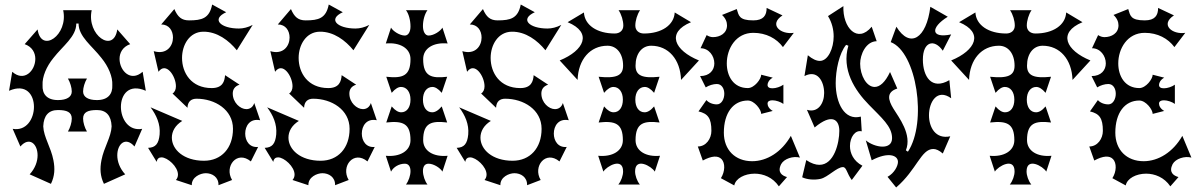

<svg xmlns="http://www.w3.org/2000/svg" viewBox="-20 -790 5292 848"><path d="M514 -318C514 -372 549 -422 624 -389L610 -473C557 -426 508 -478 508 -530C508 -556 521 -583 555 -595L498 -660C482 -552 361 -635 385 -745H259C283 -635 162 -552 146 -660L89 -595C123 -583 136 -556 136 -530C136 -478 87 -426 34 -473L20 -389C95 -422 130 -372 130 -318C130 -266 97 -210 36 -221L70 -143C109 -188 146 -155 146 -104C146 -78 136 -47 111 -20L205 22C222 -13 223 -46 216 -82C205 -140 173 -184 171 -232C173 -280 195 -304 236 -304C275 -304 297 -295 297 -266C297 -249 290 -226 280 -209H364C354 -226 347 -249 347 -266C347 -295 369 -304 408 -304C449 -304 471 -280 473 -232C471 -184 439 -140 428 -82C421 -46 422 -13 439 22L533 -20C508 -47 498 -78 498 -104C498 -155 535 -188 574 -143L608 -221C547 -210 514 -266 514 -318ZM408 -348C369 -348 347 -362 347 -386C347 -403 354 -426 364 -443H280C290 -426 297 -403 297 -386C297 -362 275 -348 236 -348C186 -348 166 -376 168 -414C166 -451 185 -496 216 -534C257 -587 317 -628 317 -686H327C327 -628 387 -587 428 -534C459 -496 478 -451 476 -414C478 -376 458 -348 408 -348Z M827 28C826 -8 865 -25 889 -25C917 -25 946 -8 945 28L1005 5C969 -55 1027 -128 1088 -77L1120 -141C1082 -137 1063 -168 1063 -200C1063 -234 1084 -268 1129 -259L1103 -335C1097 -316 1083 -308 1068 -308C1041 -308 1008 -337 1008 -377C1008 -394 1016 -409 1038 -416L974 -458C972 -430 963 -401 915 -401C824 -401 784 -469 784 -534C784 -592 817 -649 877 -650C939 -651 991 -611 1026 -568L1096 -680C1075 -669 1054 -664 1035 -664C955 -664 911 -705 979 -736L917 -770C905 -709 872 -700 815 -700C782 -700 765 -715 750 -750L692 -682C727 -682 744 -654 744 -624C744 -587 716 -547 659 -564L680 -473C713 -519 757 -454 757 -409C757 -395 752 -383 742 -377L808 -314C809 -342 825 -354 848 -354C929 -354 1009 -306 1009 -221C1009 -136 958 -80 881 -80C791 -80 739 -130 739 -182C739 -209 753 -236 785 -256L645 -316C671 -281 689 -242 685 -196C681 -155 667 -138 634 -137L672 -75C674 -89 682 -95 693 -95C720 -95 766 -54 766 -19C766 -10 763 -2 757 5Z M1342 28C1341 -8 1380 -25 1404 -25C1432 -25 1461 -8 1460 28L1520 5C1484 -55 1542 -128 1603 -77L1635 -141C1597 -137 1578 -168 1578 -200C1578 -234 1599 -268 1644 -259L1618 -335C1612 -316 1598 -308 1583 -308C1556 -308 1523 -337 1523 -377C1523 -394 1531 -409 1553 -416L1489 -458C1487 -430 1478 -401 1430 -401C1339 -401 1299 -469 1299 -534C1299 -592 1332 -649 1392 -650C1454 -651 1506 -611 1541 -568L1611 -680C1590 -669 1569 -664 1550 -664C1470 -664 1426 -705 1494 -736L1432 -770C1420 -709 1387 -700 1330 -700C1297 -700 1280 -715 1265 -750L1207 -682C1242 -682 1259 -654 1259 -624C1259 -587 1231 -547 1174 -564L1195 -473C1228 -519 1272 -454 1272 -409C1272 -395 1267 -383 1257 -377L1323 -314C1324 -342 1340 -354 1363 -354C1444 -354 1524 -306 1524 -221C1524 -136 1473 -80 1396 -80C1306 -80 1254 -130 1254 -182C1254 -209 1268 -236 1300 -256L1160 -316C1186 -281 1204 -242 1200 -196C1196 -155 1182 -138 1149 -137L1187 -75C1189 -89 1197 -95 1208 -95C1235 -95 1281 -54 1281 -19C1281 -10 1278 -2 1272 5Z M1868 25C1857 11 1848 -14 1848 -35C1848 -53 1855 -67 1873 -67C1896 -67 1926 -47 1934 -32L1957 -102C1895 -96 1849 -123 1849 -171C1849 -248 1886 -257 1955 -249L1931 -320C1915 -301 1901 -294 1889 -294C1864 -294 1848 -316 1848 -350C1848 -384 1865 -406 1890 -406C1901 -406 1915 -399 1931 -380L1955 -451C1886 -443 1849 -452 1849 -529C1849 -577 1895 -604 1957 -598L1934 -668C1926 -653 1896 -633 1873 -633C1858 -633 1848 -650 1848 -675C1848 -701 1856 -729 1868 -745H1773C1785 -730 1793 -701 1793 -673C1793 -649 1783 -633 1768 -633C1745 -633 1715 -653 1707 -668L1684 -598C1746 -604 1793 -577 1793 -529C1793 -455 1759 -443 1686 -451L1710 -380C1726 -399 1740 -406 1751 -406C1776 -406 1793 -384 1793 -350C1793 -316 1777 -294 1752 -294C1740 -294 1726 -301 1710 -320L1686 -249C1759 -257 1793 -245 1793 -171C1793 -123 1746 -96 1684 -102L1707 -32C1718 -53 1743 -67 1768 -67C1786 -67 1793 -52 1793 -34C1793 -15 1785 9 1773 25Z M2190 28C2189 -8 2228 -25 2252 -25C2280 -25 2309 -8 2308 28L2368 5C2332 -55 2390 -128 2451 -77L2483 -141C2445 -137 2426 -168 2426 -200C2426 -234 2447 -268 2492 -259L2466 -335C2460 -316 2446 -308 2431 -308C2404 -308 2371 -337 2371 -377C2371 -394 2379 -409 2401 -416L2337 -458C2335 -430 2326 -401 2278 -401C2187 -401 2147 -469 2147 -534C2147 -592 2180 -649 2240 -650C2302 -651 2354 -611 2389 -568L2459 -680C2438 -669 2417 -664 2398 -664C2318 -664 2274 -705 2342 -736L2280 -770C2268 -709 2235 -700 2178 -700C2145 -700 2128 -715 2113 -750L2055 -682C2090 -682 2107 -654 2107 -624C2107 -587 2079 -547 2022 -564L2043 -473C2076 -519 2120 -454 2120 -409C2120 -395 2115 -383 2105 -377L2171 -314C2172 -342 2188 -354 2211 -354C2292 -354 2372 -306 2372 -221C2372 -136 2321 -80 2244 -80C2154 -80 2102 -130 2102 -182C2102 -209 2116 -236 2148 -256L2008 -316C2034 -281 2052 -242 2048 -196C2044 -155 2030 -138 1997 -137L2035 -75C2037 -89 2045 -95 2056 -95C2083 -95 2129 -54 2129 -19C2129 -10 2126 -2 2120 5Z M2806 25C2793 9 2785 -15 2785 -33C2785 -97 2858 -56 2872 -32L2895 -102C2833 -96 2787 -123 2787 -171C2787 -248 2824 -257 2893 -249L2869 -320C2853 -301 2839 -294 2827 -294C2802 -294 2786 -316 2786 -350C2786 -384 2803 -406 2828 -406C2839 -406 2853 -399 2869 -380L2893 -451C2817 -443 2787 -456 2787 -500C2787 -553 2815 -588 2856 -588C2932 -588 2985 -528 2988 -437L3067 -523C2959 -567 2921 -646 3032 -692L2960 -735C2957 -679 2902 -642 2824 -642C2801 -642 2786 -656 2786 -677C2786 -698 2794 -726 2807 -745H2712C2725 -726 2733 -698 2733 -677C2733 -656 2718 -642 2695 -642C2617 -642 2562 -679 2559 -735L2487 -692C2598 -646 2560 -567 2452 -523L2531 -437C2534 -528 2587 -588 2663 -588C2704 -588 2732 -553 2732 -500C2732 -456 2702 -443 2624 -451L2648 -380C2664 -399 2678 -406 2689 -406C2714 -406 2731 -384 2731 -350C2731 -316 2715 -294 2690 -294C2678 -294 2664 -301 2648 -320L2624 -249C2697 -257 2731 -245 2731 -171C2731 -123 2684 -96 2622 -102L2645 -32C2659 -56 2732 -97 2732 -33C2732 -15 2724 9 2711 25Z M3473 -190C3432 -118 3367 -78 3302 -78C3227 -78 3177 -128 3177 -204C3177 -292 3219 -346 3283 -346C3312 -346 3342 -306 3342 -287L3393 -300C3377 -309 3370 -322 3370 -332C3370 -343 3379 -347 3392 -347C3407 -347 3428 -340 3440 -331V-416C3428 -407 3407 -400 3392 -400C3379 -400 3370 -404 3370 -415C3370 -425 3377 -438 3393 -447L3342 -460C3342 -441 3312 -401 3283 -401C3220 -401 3190 -453 3190 -510C3190 -575 3230 -645 3307 -645C3364 -645 3410 -620 3438 -582L3486 -645C3429 -636 3373 -681 3436 -722L3366 -755C3366 -722 3352 -700 3307 -700C3243 -700 3243 -722 3234 -750L3169 -724C3185 -709 3191 -693 3191 -678C3191 -643 3160 -626 3129 -626C3120 -626 3110 -629 3101 -635L3074 -577C3111 -577 3135 -543 3135 -510C3135 -481 3115 -454 3072 -454L3097 -404C3111 -413 3130 -419 3146 -419C3168 -419 3179 -398 3179 -376C3179 -353 3167 -329 3146 -329C3127 -329 3109 -337 3100 -348L3065 -298C3107 -288 3122 -268 3122 -212C3122 -178 3099 -143 3062 -143L3084 -81C3123 -102 3151 -104 3167 -87C3183 -70 3183 -33 3164 -3L3223 29C3229 -2 3269 -23 3313 -23C3351 -23 3393 -7 3420 33L3456 -8C3434 -14 3412 -29 3430 -65C3443 -89 3483 -102 3513 -94Z M3938 38C4029 -40 4048 -132 4102 -132C4114 -132 4128 -126 4144 -112L4177 -188C4112 -174 4083 -228 4083 -281C4083 -341 4120 -400 4181 -356L4173 -436C4094 -390 4056 -453 4056 -527C4056 -607 4107 -620 4144 -566L4181 -638C4091 -619 4088 -668 4166 -716L4089 -760C4072 -620 3999 -574 3939 -672L3914 -604C4029 -560 4076 -250 3990 -120L3981 -126C4009 -196 3950 -271 3926 -310C3902 -349 3894 -383 3943 -399L3911 -472C3889 -425 3865 -406 3843 -406C3807 -406 3779 -457 3779 -509C3779 -549 3804 -607 3852 -608L3830 -672C3767 -596 3701 -668 3705 -763L3637 -719C3655 -690 3662 -658 3662 -629C3662 -578 3638 -521 3601 -521C3586 -521 3568 -529 3548 -546L3533 -454C3590 -484 3620 -431 3620 -379C3620 -334 3593 -290 3544 -305L3578 -227C3654 -291 3687 -262 3687 -212C3687 -159 3664 -62 3599 -62C3583 -62 3563 -68 3541 -83L3523 -7C3544 3 3576 6 3604 0C3636 -7 3676 -52 3703 -52C3719 -52 3720 -24 3742 5L3789 -58C3749 -79 3734 -114 3734 -145C3734 -184 3757 -217 3786 -210L3782 -275C3709 -256 3671 -336 3671 -423C3671 -479 3686 -554 3717 -592L3727 -588C3696 -483 3755 -391 3818 -327C3873 -270 3920 -232 3920 -180C3920 -125 3843 -138 3804 -170L3830 -82C3904 -121 3946 -104 3946 -75C3946 -58 3931 -26 3900 -9Z M4535 25C4522 9 4514 -15 4514 -33C4514 -97 4587 -56 4601 -32L4624 -102C4562 -96 4516 -123 4516 -171C4516 -248 4553 -257 4622 -249L4598 -320C4582 -301 4568 -294 4556 -294C4531 -294 4515 -316 4515 -350C4515 -384 4532 -406 4557 -406C4568 -406 4582 -399 4598 -380L4622 -451C4546 -443 4516 -456 4516 -500C4516 -553 4544 -588 4585 -588C4661 -588 4714 -528 4717 -437L4796 -523C4688 -567 4650 -646 4761 -692L4689 -735C4686 -679 4631 -642 4553 -642C4530 -642 4515 -656 4515 -677C4515 -698 4523 -726 4536 -745H4441C4454 -726 4462 -698 4462 -677C4462 -656 4447 -642 4424 -642C4346 -642 4291 -679 4288 -735L4216 -692C4327 -646 4289 -567 4181 -523L4260 -437C4263 -528 4316 -588 4392 -588C4433 -588 4461 -553 4461 -500C4461 -456 4431 -443 4353 -451L4377 -380C4393 -399 4407 -406 4418 -406C4443 -406 4460 -384 4460 -350C4460 -316 4444 -294 4419 -294C4407 -294 4393 -301 4377 -320L4353 -249C4426 -257 4460 -245 4460 -171C4460 -123 4413 -96 4351 -102L4374 -32C4388 -56 4461 -97 4461 -33C4461 -15 4453 9 4440 25Z M5202 -190C5161 -118 5096 -78 5031 -78C4956 -78 4906 -128 4906 -204C4906 -292 4948 -346 5012 -346C5041 -346 5071 -306 5071 -287L5122 -300C5106 -309 5099 -322 5099 -332C5099 -343 5108 -347 5121 -347C5136 -347 5157 -340 5169 -331V-416C5157 -407 5136 -400 5121 -400C5108 -400 5099 -404 5099 -415C5099 -425 5106 -438 5122 -447L5071 -460C5071 -441 5041 -401 5012 -401C4949 -401 4919 -453 4919 -510C4919 -575 4959 -645 5036 -645C5093 -645 5139 -620 5167 -582L5215 -645C5158 -636 5102 -681 5165 -722L5095 -755C5095 -722 5081 -700 5036 -700C4972 -700 4972 -722 4963 -750L4898 -724C4914 -709 4920 -693 4920 -678C4920 -643 4889 -626 4858 -626C4849 -626 4839 -629 4830 -635L4803 -577C4840 -577 4864 -543 4864 -510C4864 -481 4844 -454 4801 -454L4826 -404C4840 -413 4859 -419 4875 -419C4897 -419 4908 -398 4908 -376C4908 -353 4896 -329 4875 -329C4856 -329 4838 -337 4829 -348L4794 -298C4836 -288 4851 -268 4851 -212C4851 -178 4828 -143 4791 -143L4813 -81C4852 -102 4880 -104 4896 -87C4912 -70 4912 -33 4893 -3L4952 29C4958 -2 4998 -23 5042 -23C5080 -23 5122 -7 5149 33L5185 -8C5163 -14 5141 -29 5159 -65C5172 -89 5212 -102 5242 -94Z"/></svg>

Font: Malebolge Adversarial
Style: Regular
Weight: 400
Designer: Ariel Martín Pérez
Foundry: Tunera Type Foundry
Version: Version 0.007;hotconv 1.0.109;makeotfexe 2.5.65596